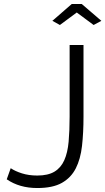

<svg xmlns="http://www.w3.org/2000/svg" viewBox="-20 -937 531 968"><path d="M244 -832 342 -917H392L491 -832L452 -811L367 -874L282 -811ZM34 -89Q56 -74 90.5 -63Q125 -52 168 -52Q222 -52 254.5 -71.5Q287 -91 304 -129Q321 -167 326 -222.5Q331 -278 331 -349V-710H401V-349Q401 -268 393.5 -201.5Q386 -135 362 -88Q338 -41 292 -15Q246 11 168 11Q78 11 14 -33Z"/></svg>

Font: Oxford Sans
Style: Regular
Weight: 400
Designer: Matt McInerney, Pablo Impallari, Rodrigo Fuenzalida
Foundry: Matt McInerney, Pablo Impallari, Rodrigo Fuenzalida
Version: Version 3.000g; ttfautohint (v1.5) -l 8 -r 28 -G 28 -x 14 -D